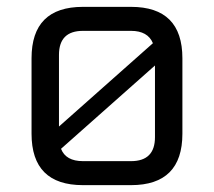

<svg xmlns="http://www.w3.org/2000/svg" viewBox="-20 -540 624 560"><path d="M72 -150V-370Q72 -520 222 -520H362Q512 -520 512 -370V-150Q512 0 362 0H222Q72 0 72 -150ZM152 -171 426 -414Q411 -450 362 -450H222Q152 -450 152 -380ZM158 -106Q172 -70 222 -70H362Q432 -70 432 -140V-349Z"/></svg>

Font: Oxanium ExtraLight
Style: Regular
Weight: 400
Version: Version 2.000